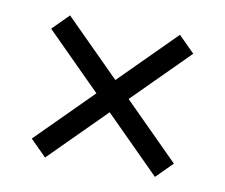

<svg xmlns="http://www.w3.org/2000/svg" viewBox="-52 -630 586 499"><g transform="rotate(10 241.0 -380.5)"><path d="M95.5 -192.5 53 -235 198 -380 53 -525 95.5 -567.5 240.5 -422.5 385.5 -567.5 428 -525 283 -380 428 -235 385.5 -192.5 240.5 -337.5Z"/></g></svg>

Font: Encode Sans Condensed
Style: Regular
Weight: 400
Width: 3
Designer: Multiple Designers
Foundry: Impallari Type
Version: Version 3.000; ttfautohint (v1.8.3) -l 8 -r 50 -G 200 -x 14 